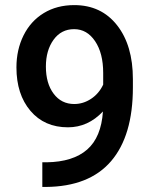

<svg xmlns="http://www.w3.org/2000/svg" viewBox="-20 -741 608 764"><path d="M389.6 -297.4Q330.1 -234.4 250.5 -234.4Q156.7 -234.4 101.1 -300Q45.4 -365.7 45.4 -472.7Q45.4 -543 73.7 -600.1Q102.1 -657.2 154.3 -689Q206.5 -720.7 275.4 -720.7Q382.8 -720.7 445.8 -640.6Q508.8 -560.5 508.8 -426.3V-393.1Q508.8 -200.7 421.9 -99.6Q335 1.5 162.6 2.9H148.4V-95.2H165.5Q270.5 -96.7 326.7 -145.8Q382.8 -194.8 389.6 -297.4ZM275.4 -327.1Q311 -327.1 342.3 -347.7Q373.5 -368.2 390.6 -404.3V-450.7Q390.6 -529.3 358.4 -577.1Q326.2 -625 274.9 -625Q223.6 -625 193.1 -582.8Q162.6 -540.5 162.6 -476.1Q162.6 -409.2 193.4 -368.2Q224.1 -327.1 275.4 -327.1Z"/></svg>

Font: Roboto Medium
Style: Regular
Weight: 500
Designer: Google
Version: Version 2.134; 2016; ttfautohint (v1.6)